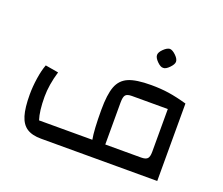

<svg xmlns="http://www.w3.org/2000/svg" viewBox="-116 -873 1215 1046"><g transform="rotate(20 492.0 -350.0)"><path d="M70 0ZM70 -206Q70 -251 77.5 -300.5Q85 -350 98 -384L174 -371Q150 -290 150 -222Q150 -139 166 -90H475Q465 -143 465 -260Q465 -349 482.5 -395.5Q500 -442 544 -461Q588 -480 675 -480Q730 -480 777 -473Q824 -466 884 -449V0H210Q158 0 127.5 -20Q97 -40 83.5 -84.5Q70 -129 70 -206ZM804 -140V-388H596Q569 -388 559.5 -377Q550 -366 550 -333V-90H758Q784 -90 794 -100.5Q804 -111 804 -140ZM648 -645Q648 -661 667.5 -680Q687 -699 703 -700Q719 -699 738.5 -680Q758 -661 758 -645Q758 -630 738 -609.5Q718 -589 703 -590Q688 -589 668 -609Q648 -629 648 -645Z"/></g></svg>

Font: Changa
Style: Regular
Weight: 400
Designer: Eduardo Rodriguez Tunni
Foundry: Eduardo Rodriguez Tunni
Version: Version 2.002; ttfautohint (v1.5.10-5e6f)